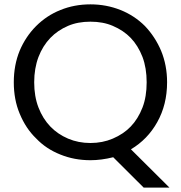

<svg xmlns="http://www.w3.org/2000/svg" viewBox="-20 -725 828 877"><path d="M136.2 -349.1Q136.2 -284.7 155.8 -233.9Q175.3 -183.1 210 -147Q243.2 -112.3 291 -91.8Q337.9 -71.8 393.1 -71.8Q448.2 -71.8 495.1 -91.8Q544.4 -112.8 577.1 -147Q610.8 -182.1 630.9 -233.9Q649.9 -283.2 649.9 -349.1Q649.9 -414.1 630.9 -464.8Q610.8 -516.6 577.1 -551.8Q544.4 -585.9 495.1 -606.9Q450.7 -626 393.1 -626Q335.4 -626 291 -606.9Q243.2 -586.4 210 -551.8Q175.3 -515.6 155.8 -464.8Q136.2 -412.6 136.2 -349.1ZM43 -349.1Q43 -427.7 69.8 -493.2Q97.2 -558.1 145 -606Q193.4 -654.3 255.9 -679.2Q319.3 -705.1 393.1 -705.1Q465.8 -705.1 530.8 -679.2Q594.2 -653.8 642.1 -606Q689 -556.6 715.8 -493.2Q743.2 -426.8 743.2 -349.1Q743.2 -247.1 698.2 -167Q654.3 -88.4 578.1 -43L753.9 131.8H636.2L497.1 -6.8Q442.4 6.8 393.1 6.8Q319.3 6.8 255.9 -19Q190.4 -44.9 145 -92.8Q98.1 -137.7 69.8 -206.1Q43 -270 43 -349.1Z"/></svg>

Font: PoppinsZ
Style: Regular
Weight: 400
Designer: Ninad Kale (Devanagari), Jonny Pinhorn (Latin)
Foundry: Indian Type Foundry
Version: Version 3.002;FEAKit 1.0